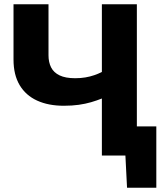

<svg xmlns="http://www.w3.org/2000/svg" viewBox="-20 -733 776 905"><path d="M578.8 151.9 569.8 -25.7 598.9 0H509.3V-137.2Q561.4 -137.2 613.2 -137.2Q665.1 -137.2 716.8 -137.2Q716.8 -100.8 716.8 -63.4Q716.8 -26 716.8 10.4Q716.8 45.5 716.8 81.1Q716.8 116.7 716.8 151.9ZM460.2 0Q460.2 -55.1 460.2 -106.6Q460.2 -158.1 460.2 -222.2V-268.7Q436.3 -259.1 409.6 -251.3Q382.8 -243.5 351.3 -239Q319.7 -234.5 280.9 -234.5Q208.1 -234.5 154.8 -258.9Q101.5 -283.3 72.6 -331.8Q43.7 -380.4 43.7 -452.1Q43.7 -465.3 43.7 -476.7Q43.7 -488.2 43.7 -501.1Q43.7 -563 43.7 -611.6Q43.7 -660.2 43.7 -713H208.6Q208.6 -652.3 208.6 -603.3Q208.6 -554.2 208.6 -499.8V-472.6Q208.6 -439.6 220.9 -415.3Q233.2 -391 260.9 -377.7Q288.7 -364.3 334.3 -364.3Q360.2 -364.3 382.5 -368.1Q404.8 -371.9 424.2 -378.6Q443.6 -385.2 460.2 -393.8V-474.4Q460.2 -543.6 460.2 -599Q460.2 -654.4 460.2 -713H625.1Q625.1 -654.4 625.1 -599Q625.1 -543.6 625.1 -474.4V-232.4Q625.1 -165.5 625.1 -111.6Q625.1 -57.6 625.1 0Z"/></svg>

Font: Commissioner Thin
Style: Regular
Weight: 100
Designer: Kostas Bartsokas
Foundry: Kostas Bartsokas
Version: Version 1.001;gftools[0.9.23]